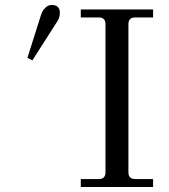

<svg xmlns="http://www.w3.org/2000/svg" viewBox="-20 -750 676 770"><path d="M304 0V-32H376Q403 -32 403 -59V-653Q403 -680 376 -680H304V-712H594V-680H522Q495 -680 495 -653V-59Q495 -32 522 -32H594V0ZM188 -730Q220 -730 220 -699Q220 -688 217 -679Q214 -670 209 -663Q204 -656 198 -646L110 -508L90 -518L140 -676Q145 -693 149.5 -702.5Q154 -712 164 -721Q174 -730 188 -730Z"/></svg>

Font: Old Standard TT
Style: Regular
Weight: 400
Designer: Alexey Kryukov <alexios@thessalonica.org.ru>
Version: Version 1.0